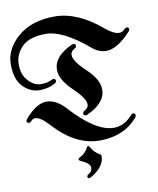

<svg xmlns="http://www.w3.org/2000/svg" viewBox="-124 -795 898 1093"><g transform="rotate(-10 324.5 -248.0)"><path d="M0 0ZM268.6 97.7Q302.2 81.5 318.8 48.8Q322.8 41 327.1 41Q331.5 41 335.9 48.3Q353 81.5 384.8 98.6Q393.1 103 393.1 111.3Q393.1 171.4 314.9 217.8Q307.1 222.2 302.2 222.2Q292.5 222.2 292.5 211.9Q292.5 205.1 303.7 198.7Q323.7 187 323.7 164.6Q323.7 140.1 268.6 116.2Q260.7 112.8 260.7 106.9Q260.7 101.1 268.6 97.7ZM535.2 -602.5Q582.5 -562.5 614.3 -562.5Q632.8 -562.5 645 -576.7Q652.8 -585.4 660.2 -585.4Q673.3 -585.4 673.3 -573.2Q673.3 -566.9 667 -560.1Q587.4 -474.1 524.4 -474.1Q481.9 -474.1 443.8 -506.3Q298.8 -629.4 200.7 -629.4Q105.5 -629.4 62.3 -585.9Q19 -542.5 19 -483.6Q19 -424.8 52.5 -388.7Q85.9 -352.5 125.2 -352.5Q164.6 -352.5 186.5 -365.2Q192.4 -368.7 198.7 -368.7Q211.9 -368.7 211.9 -355.5Q211.9 -347.7 202.1 -342.3Q163.1 -319.8 111.1 -319.8Q59.1 -319.8 16.8 -362.3Q-25.4 -404.8 -25.4 -492.9Q-25.4 -581.1 54.2 -649.7Q133.8 -718.3 266.4 -718.3Q398.9 -718.3 535.2 -602.5ZM6.8 -158.7Q6.8 -165.5 14.2 -173.8Q80.1 -249 136.2 -249Q192.4 -249 245.6 -190.9Q386.7 -35.6 490.7 -35.6Q550.8 -35.6 597.2 -88.4Q605 -97.2 611.8 -97.2Q624.5 -97.2 624.5 -84Q624.5 -77.6 618.7 -70.8Q539.1 22 399.4 22Q259.8 22 136.2 -113.8Q87.9 -167 58.1 -167Q44.4 -167 35.6 -157Q26.9 -147 19.5 -147Q6.8 -147 6.8 -158.7ZM228 -417Q228 -493.2 334.5 -542.5Q340.8 -545.4 345.7 -545.4Q358.4 -545.4 358.4 -531.7Q358.4 -523.9 347.2 -518.1Q324.7 -505.9 324.7 -484.9Q324.7 -449.2 393.6 -385Q462.4 -320.8 462.4 -261.7Q462.4 -185.5 356 -136.2Q349.6 -133.3 344.7 -133.3Q332 -133.3 332 -147Q332 -154.8 343.3 -160.6Q365.7 -172.9 365.7 -193.8Q365.7 -228 296.9 -293.7Q228 -359.4 228 -417Z"/></g></svg>

Font: UnifrakturMaguntia
Style: Book
Weight: 400
Designer: j. 'mach' wust, Gerrit Ansmann, Georg Duffner, based on a font by Peter Wiegel, original typeface by Carl Albert Fahrenw
Version: Version 2017-03-19